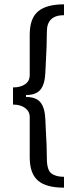

<svg xmlns="http://www.w3.org/2000/svg" viewBox="-20 -706 355 885"><path d="M275 -636Q196 -636 196 -560Q196 -497 191 -412L189 -371Q187 -319 167 -293.5Q147 -268 100 -268V-259Q147 -259 167 -233.5Q187 -208 189 -156L191 -112Q196 -29 196 24Q196 77 216.5 93Q237 109 275 109V159Q192 159 154.5 126Q117 93 117 19V-167Q117 -192 96 -208Q75 -224 40 -224V-303Q74 -303 95.5 -317.5Q117 -332 117 -360V-546Q117 -621 155.5 -653.5Q194 -686 275 -686Z"/></svg>

Font: Chivo
Style: Regular
Weight: 400
Designer: Hector Gatti
Foundry: Omnibus-Type
Version: Version 1.003